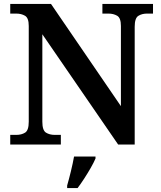

<svg xmlns="http://www.w3.org/2000/svg" viewBox="-20 -734 819 975"><path d="M32 0V-49H63Q89 -49 107.5 -60.5Q126 -72 126 -116V-602Q126 -643 107 -654Q88 -665 63 -665H32V-714H239L594 -195V-602Q594 -643 575 -654Q556 -665 531 -665H500V-714H757V-665H726Q701 -665 682.5 -653.5Q664 -642 664 -598V0H580L195 -560V-116Q195 -72 213.5 -60.5Q232 -49 258 -49H289V0ZM321 208Q330 177 340 136Q350 95 356 61H465V71Q456 92 440.5 119Q425 146 407.5 173Q390 200 374 221H321Z"/></svg>

Font: Noto Serif Toto SemiBold
Style: Regular
Weight: 600
Designer: Monotype Design Team
Foundry: Monotype Imaging Inc.
Version: Version 2.001; ttfautohint (v1.8.4.7-5d5b)